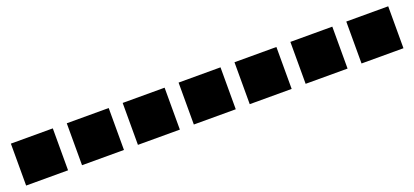

<svg xmlns="http://www.w3.org/2000/svg" viewBox="7 -975 2785 1291"><g transform="rotate(-20 1400.0 -330.0)"><path d="M50 -180H350V-480H50Z M450 -180H750V-480H450Z M850 -180H1150V-480H850Z M1250 -180H1550V-480H1250Z M1650 -180H1950V-480H1650Z M2050 -180H2350V-480H2050Z M2450 -180H2750V-480H2450Z"/></g></svg>

Font: text-security-square
Style: Regular
Weight: 400
Monospace: yes
Foundry: Oskari Noppa
Version: Version 3.000;hotconv 1.0.118;makeotfexe 2.5.65603